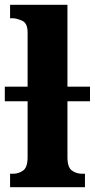

<svg xmlns="http://www.w3.org/2000/svg" viewBox="-25 -780 395 800"><path d="M17 0H329V-56H318Q293 -56 274.5 -69.5Q256 -83 256 -125V-358H350V-419H256V-760H17V-704H28Q43 -704 66.5 -694Q90 -684 90 -645V-419H-5V-358H90V-125Q90 -83 71.5 -69.5Q53 -56 28 -56H17Z"/></svg>

Font: Noto Serif SemiCondensed Extra
Style: Regular
Weight: 800
Width: 4
Designer: Monotype Design Team
Foundry: Monotype Imaging Inc.
Version: Version 1.002